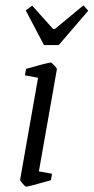

<svg xmlns="http://www.w3.org/2000/svg" viewBox="-20 -687 349 716"><path d="M55 -17 122 -397 73 -406 77 -430Q104 -438 130.5 -445Q157 -452 169 -454Q172 -454 182.5 -443Q193 -432 192 -428L125 -48L174 -39L170 -15Q86 9 78 9Q74 9 64.5 -2Q55 -13 55 -17ZM76 -648 100 -666 178 -579H185L291 -667L309 -647L199 -519H144Z"/></svg>

Font: Grenze Light
Style: Italic
Weight: 300
Italic angle: -10°
Designer: Renata Polastri
Foundry: Omnibus-Type
Version: Version 1.002; ttfautohint (v1.8)